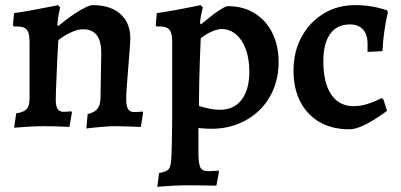

<svg xmlns="http://www.w3.org/2000/svg" viewBox="-20 -491 1562 747"><path d="M321 -47Q347 -53 358.5 -67Q370 -81 371 -106L374 -285Q374 -331 356.5 -354Q339 -377 304 -377Q286 -377 266.5 -369.5Q247 -362 231.5 -352Q216 -342 207 -335Q205 -309 203.5 -274.5Q202 -240 200.5 -205.5Q199 -171 198 -144Q197 -117 197 -105Q197 -78 204 -67Q211 -56 229 -56Q236 -56 246.5 -57Q257 -58 257 -58L260 -54L250 3Q250 3 232.5 2Q215 1 191.5 0.5Q168 0 149 0Q124 0 98 1.5Q72 3 53.5 4.5Q35 6 35 6L43 -50Q72 -54 83.5 -66.5Q95 -79 95 -107V-328Q95 -362 84.5 -375Q74 -388 46 -388H34L30 -393L35 -440Q77 -446 116.5 -453.5Q156 -461 181 -466Q206 -471 206 -471L214 -462Q214 -462 209.5 -441Q205 -420 203 -394L207 -390Q218 -399 236 -413Q254 -427 274 -440Q294 -453 312 -462Q330 -471 341 -471Q410 -471 448.5 -436.5Q487 -402 487 -341Q487 -327 484.5 -296.5Q482 -266 479 -228.5Q476 -191 473.5 -158Q471 -125 471 -105Q471 -79 478 -67Q485 -55 503 -55Q512 -55 523.5 -56Q535 -57 535 -57L537 -53L528 3Q528 3 517.5 2.5Q507 2 491 1.5Q475 1 457.5 0.5Q440 0 425 0Q410 0 391.5 1.5Q373 3 355.5 4.5Q338 6 327 7.5Q316 9 316 9Z M592 236 599 182Q629 178 637.5 165.5Q646 153 647 116Q648 98 648.5 69.5Q649 41 649.5 11Q650 -19 650 -41V-328Q650 -362 639.5 -375Q629 -388 602 -388H589L586 -393L590 -440Q633 -446 672 -453.5Q711 -461 736 -466Q761 -471 761 -471L769 -462Q769 -462 764.5 -442.5Q760 -423 758 -402L762 -396Q803 -431 830 -449Q857 -467 867 -467Q926 -467 970 -440Q1014 -413 1039 -364Q1064 -315 1064 -250Q1064 -193 1044.5 -145Q1025 -97 989.5 -62.5Q954 -28 906.5 -9Q859 10 803 10Q795 10 782.5 9.5Q770 9 761 8Q752 7 752 7Q752 30 752 54.5Q752 79 752 103Q752 144 759 159.5Q766 175 791 175Q801 175 813 174Q825 173 830 173L832 177L822 231Q814 231 800.5 231Q787 231 771 230.5Q755 230 738.5 230Q722 230 709 230Q681 230 654 231.5Q627 233 609.5 234.5Q592 236 592 236ZM837 -64Q890 -64 920 -103Q950 -142 950 -212Q950 -262 936.5 -299Q923 -336 898.5 -357Q874 -378 842 -378Q826 -378 803.5 -368Q781 -358 761 -342Q759 -302 757.5 -256Q756 -210 755 -164Q754 -118 754 -79Q768 -74 791 -69Q814 -64 837 -64Z M1339 12Q1272 12 1223.5 -16Q1175 -44 1148.5 -95Q1122 -146 1122 -216Q1122 -290 1153 -347Q1184 -404 1238 -437.5Q1292 -471 1362 -471Q1398 -471 1425.5 -466Q1453 -461 1469.5 -456Q1486 -451 1486 -451L1489 -442Q1489 -442 1484.5 -422Q1480 -402 1475 -367.5Q1470 -333 1468 -292L1410 -289V-321Q1410 -357 1392 -376.5Q1374 -396 1342 -396Q1291 -396 1264.5 -359Q1238 -322 1238 -253Q1238 -169 1268.5 -123.5Q1299 -78 1356 -78Q1383 -78 1408 -86Q1433 -94 1448.5 -101.5Q1464 -109 1464 -109L1471 -106L1486 -60Q1486 -60 1471.5 -49.5Q1457 -39 1434 -24.5Q1411 -10 1385.5 1Q1360 12 1339 12Z"/></svg>

Font: Alegreya SemiBold
Style: Regular
Weight: 600
Designer: Juan Pablo del Peral
Foundry: Huerta Tipografica
Version: Version 2.009